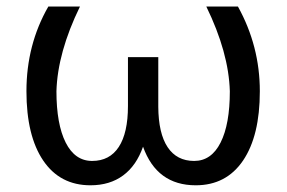

<svg xmlns="http://www.w3.org/2000/svg" viewBox="-20 -548 864 578"><path d="M220.7 -528.3Q153.3 -390.1 149.9 -273.4Q149.9 -174.3 177.7 -118.9Q205.6 -63.5 257.3 -63.5Q310.1 -63.5 337.6 -105.7Q365.2 -147.9 365.2 -229V-376H456.5V-226.6Q457 -146.5 484.6 -105Q512.2 -63.5 564.5 -63.5Q616.2 -63.5 644 -118.7Q671.9 -173.8 671.9 -273.4Q668.5 -390.1 601.1 -528.3H696.3Q762.2 -409.2 762.2 -273.4Q762.2 -139.2 711.7 -64.7Q661.1 9.8 569.3 9.8Q452.1 9.8 410.6 -106.4Q390.6 -49.3 350.6 -19.8Q310.5 9.8 252.4 9.8Q160.6 9.8 110.1 -64.7Q59.6 -139.2 59.6 -273.4Q59.6 -413.6 125.5 -528.3Z"/></svg>

Font: Roboto-ThirdPerson-AD3FC
Style: ThirdPerson-AD3FC
Weight: 400
Designer: Google
Version: Version 2.137; 2017